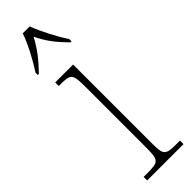

<svg xmlns="http://www.w3.org/2000/svg" viewBox="-264 -766 766 766"><g transform="rotate(-45 118.5 -383.0)"><path d="M14 -619V-606H20C60 -648 84 -677 110 -726C134 -677 157 -648 198 -606H204V-619C178 -657 145 -721 128 -766H89C74 -721 39 -657 14 -619ZM25 0H230V-20H213C148 -20 143 -25 143 -95V-536H42V-516H51C110 -516 115 -509 115 -439V-95C115 -25 109 -20 45 -20H25Z"/></g></svg>

Font: Noto Serif Devanagari Condensed Thin
Style: Regular
Weight: 100
Width: 3
Designer: Universal Thirst, Indian Type Foundry and the Monotype Design Team
Foundry: Monotype Imaging Inc.
Version: Version 2.004